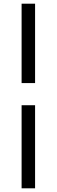

<svg xmlns="http://www.w3.org/2000/svg" viewBox="-20 -770 307 1040"><path d="M97 -200H170V250H97ZM97 -320V-750H170V-320Z"/></svg>

Font: Source Serif Pro Semibold
Style: Regular
Weight: 600
Designer: Frank Grießhammer
Foundry: Adobe Systems Incorporated
Version: Version 1.014;PS Version 1.0;hotconv 1.0.73;makeotf.lib2.5.5